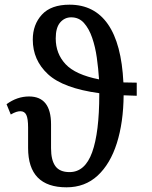

<svg xmlns="http://www.w3.org/2000/svg" viewBox="-20 -790 650 820"><path d="M264 10Q100 10 100 -158V-245Q100 -283 92.5 -299Q85 -315 67 -315Q59 -315 49.5 -312Q40 -309 26 -301L8 -345Q53 -378 104 -378Q198 -378 198 -259V-157Q198 -106 216.5 -80.5Q235 -55 277 -55Q343 -55 373.5 -139.5Q404 -224 404 -387Q404 -390 404 -392Q250 -413 185 -473Q120 -533 120 -621Q120 -685 159 -727.5Q198 -770 277 -770Q383 -770 441 -686.5Q499 -603 507 -438Q534 -437 564 -437V-381Q535 -382 508 -383Q507 -267 479 -178.5Q451 -90 397 -40Q343 10 264 10ZM218 -626Q218 -561 260 -516Q302 -471 403 -451Q400 -497 393.5 -543.5Q387 -590 373.5 -629Q360 -668 338.5 -692Q317 -716 284 -716Q256 -716 237 -694Q218 -672 218 -626Z"/></svg>

Font: Noto Serif ExtraCondensed Medium
Style: Regular
Weight: 500
Width: 2
Designer: Monotype Design Team
Foundry: Monotype Imaging Inc.
Version: Version 2.015